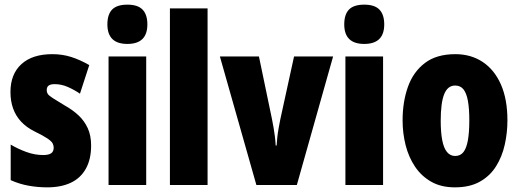

<svg xmlns="http://www.w3.org/2000/svg" viewBox="-20 -796 2236 826"><path d="M372 -170Q372 -111 349.5 -70.5Q327 -30 285 -10Q243 10 183 10Q143 10 103.5 3Q64 -4 26 -21V-174Q56 -156 92.5 -142.5Q129 -129 166 -129Q189 -129 200 -136.5Q211 -144 211 -161Q211 -170 206.5 -179Q202 -188 184.5 -200Q167 -212 128 -231Q94 -248 71 -272.5Q48 -297 36.5 -329Q25 -361 25 -400Q25 -477 72 -520Q119 -563 205 -563Q248 -563 286 -551Q324 -539 364 -516L324 -393Q299 -410 271.5 -422Q244 -434 215 -434Q198 -434 189.5 -428Q181 -422 181 -408Q181 -399 185.5 -392Q190 -385 207 -374Q224 -363 259 -342Q293 -323 318 -299.5Q343 -276 357.5 -244.5Q372 -213 372 -170Z M609 -553V0H447V-553ZM528 -776Q573 -776 593.5 -754.5Q614 -733 614 -691Q614 -649 592.5 -628Q571 -607 528 -607Q485 -607 463.5 -628Q442 -649 442 -691Q442 -734 462.5 -755Q483 -776 528 -776Z M873 0H711V-760H873Z M1083 0 926 -553H1094L1150 -284Q1154 -265 1157 -246.5Q1160 -228 1162.5 -209.5Q1165 -191 1166 -170H1170Q1171 -187 1173 -205.5Q1175 -224 1178.5 -243.5Q1182 -263 1186 -283L1245 -553H1413L1257 0Z M1628 -553V0H1466V-553ZM1547 -776Q1592 -776 1612.5 -754.5Q1633 -733 1633 -691Q1633 -649 1611.5 -628Q1590 -607 1547 -607Q1504 -607 1482.5 -628Q1461 -649 1461 -691Q1461 -734 1481.5 -755Q1502 -776 1547 -776Z M2163 -278Q2163 -225 2151.5 -173.5Q2140 -122 2114 -80.5Q2088 -39 2044.5 -14.5Q2001 10 1937 10Q1878 10 1835.5 -14Q1793 -38 1765.5 -79Q1738 -120 1725 -171.5Q1712 -223 1712 -278Q1712 -358 1735 -422.5Q1758 -487 1808 -525Q1858 -563 1939 -563Q2006 -563 2056.5 -529.5Q2107 -496 2135 -432.5Q2163 -369 2163 -278ZM1876 -276Q1876 -227 1882.5 -193Q1889 -159 1903 -142Q1917 -125 1938 -125Q1961 -125 1974 -142Q1987 -159 1993 -193Q1999 -227 1999 -278Q1999 -329 1993 -362Q1987 -395 1974 -411.5Q1961 -428 1938 -428Q1906 -428 1891 -391Q1876 -354 1876 -276Z"/></svg>

Font: Noto Sans Khmer ExtraCondensed Black
Style: Regular
Weight: 900
Width: 2
Designer: Danh Hong and the Monotype Design Team
Foundry: Monotype Imaging Inc.
Version: Version 2.004